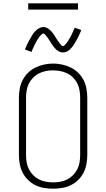

<svg xmlns="http://www.w3.org/2000/svg" viewBox="-20 -1129 640 1157"><path d="M300 8Q273 8 245.5 3.5Q218 -1 193.5 -13Q169 -25 149 -44.5Q129 -64 116.5 -88.5Q104 -113 99 -140.5Q94 -168 94 -195V-540Q94 -567 99 -594.5Q104 -622 116.5 -646.5Q129 -671 149 -690.5Q169 -710 193.5 -722Q218 -734 245.5 -740Q273 -746 300 -746Q327 -746 354.5 -740Q382 -734 406.5 -722Q431 -710 451 -690.5Q471 -671 483.5 -646.5Q496 -622 501 -594.5Q506 -567 506 -540V-195Q506 -168 501 -140.5Q496 -113 483.5 -88.5Q471 -64 451 -44.5Q431 -25 406.5 -13Q382 -1 354.5 3.5Q327 8 300 8ZM300 -30Q322 -30 344 -34Q366 -38 385.5 -48Q405 -58 420.5 -74Q436 -90 446 -109.5Q456 -129 459.5 -151Q463 -173 463 -195V-540Q463 -562 459.5 -584Q456 -606 446 -626Q436 -646 420 -662Q404 -678 384 -687.5Q364 -697 342 -701Q320 -705 298 -705Q276 -705 254.5 -700.5Q233 -696 213.5 -686Q194 -676 178.5 -660Q163 -644 153.5 -624.5Q144 -605 140.5 -583.5Q137 -562 137 -540V-195Q137 -173 140.5 -151Q144 -129 154 -109.5Q164 -90 179.5 -74Q195 -58 214.5 -48Q234 -38 256 -34Q278 -30 300 -30ZM359 -813Q352 -813 345 -815Q338 -817 332 -820.5Q326 -824 320.5 -829Q315 -834 310.5 -839Q306 -844 301.5 -850Q297 -856 293 -861.5Q289 -867 285.5 -873.5Q282 -880 277.5 -886.5Q273 -893 269 -899Q265 -905 261 -910Q257 -915 251.5 -921Q246 -927 241 -927Q237 -927 234 -924.5Q231 -922 228.5 -919.5Q226 -917 222 -912.5Q218 -908 216.5 -906Q215 -904 213.5 -901.5Q212 -899 210 -896.5Q208 -894 206.5 -891Q205 -888 203 -885Q201 -882 199 -878.5Q197 -875 195 -871Q193 -867 191 -863Q189 -859 187 -855Q185 -851 183 -846.5Q181 -842 178.5 -837Q176 -832 174 -827Q172 -822 170 -816L130 -831Q134 -840 138 -849Q142 -858 145.5 -865.5Q149 -873 153 -880Q157 -887 160.5 -893.5Q164 -900 167.5 -906Q171 -912 174 -917Q177 -922 180.5 -927Q184 -932 189.5 -938Q195 -944 200 -948.5Q205 -953 212 -957Q219 -961 226 -963.5Q233 -966 241 -966Q248 -966 255 -964Q262 -962 268 -958Q274 -954 279.5 -949.5Q285 -945 289.5 -940Q294 -935 298.5 -929Q303 -923 307 -917Q311 -911 314.5 -905Q318 -899 322.5 -892.5Q327 -886 331 -880Q335 -874 339 -869Q343 -864 348.5 -857.5Q354 -851 359 -851Q363 -851 366 -853.5Q369 -856 371.5 -859Q374 -862 378 -866Q382 -870 383.5 -872.5Q385 -875 386.5 -877Q388 -879 390 -882Q392 -885 393.5 -888Q395 -891 397 -894Q399 -897 401 -900.5Q403 -904 405 -907.5Q407 -911 409 -915Q411 -919 413 -923.5Q415 -928 417 -932.5Q419 -937 421.5 -942Q424 -947 426 -952Q428 -957 430 -962L470 -948Q466 -938 462 -929.5Q458 -921 454.5 -913Q451 -905 447 -898Q443 -891 439.5 -884.5Q436 -878 432.5 -872.5Q429 -867 426 -862Q423 -857 419.5 -852Q416 -847 410.5 -841Q405 -835 400 -830Q395 -825 388 -821Q381 -817 374 -815Q367 -813 359 -813ZM450 -1071H150V-1109H450Z"/></svg>

Font: Iosevka Curly Slab XLtEx
Style: Regular
Weight: 200
Width: 7
Monospace: yes
Designer: Belleve Invis
Foundry: Belleve Invis
Version: Version 11.1.0; ttfautohint (v1.8.3)